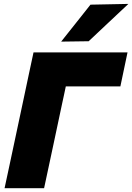

<svg xmlns="http://www.w3.org/2000/svg" viewBox="-20 -988 694 1008"><path d="M4 0Q16.5 -57 27.5 -109.5Q38.5 -162 53.5 -231.5L105 -473.5Q120 -543.5 131.5 -598.5Q143 -653.5 156 -713H649.5L612 -534.5H325.5Q321 -512.5 316 -489.5Q311 -466.5 305.5 -441L261 -231.5Q246 -161.5 234.8 -109Q223.5 -56.5 211.5 0ZM301 -769.5Q340 -819 378.5 -867Q416.5 -915 455 -963.5L654 -967.5Q600 -916.5 547.5 -867.5Q495 -818 445.5 -771.5Z"/></svg>

Font: Heraclito ExtraBold
Style: Italic
Weight: 800
Italic angle: -12°
Designer: Kostas Bartsokas (font) & Cristiano Sobral (main changes)
Foundry: Kostas Bartsokas (font) & Cristiano Sobral (main changes)
Version: Version 1.00;July 8, 2020;FontCreator 13.0.0.2655 64-bit